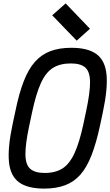

<svg xmlns="http://www.w3.org/2000/svg" viewBox="-20 -1095 648 1129"><path d="M240 14Q141 14 90.5 -24Q40 -62 32.5 -145Q25 -228 54 -364L71 -444Q92 -546 119.5 -617Q147 -688 185 -731Q223 -774 275.5 -794Q328 -814 399 -814Q498 -814 548.5 -776Q599 -738 606.5 -655Q614 -572 585 -436L568 -356Q546 -254 518.5 -183Q491 -112 453.5 -69Q416 -26 363.5 -6Q311 14 240 14ZM243 -78Q306 -78 347.5 -104.5Q389 -131 418 -194Q447 -257 470 -364L487 -444Q510 -552 509.5 -612.5Q509 -673 482 -697.5Q455 -722 396 -722Q333 -722 291 -695.5Q249 -669 220.5 -606.5Q192 -544 169 -436L152 -356Q129 -248 129.5 -187.5Q130 -127 157.5 -102.5Q185 -78 243 -78ZM431 -856 287 -1005 366 -1075 509 -926Z"/></svg>

Font: Victor Mono Thin
Style: Bold Italic
Weight: 700
Italic angle: -12°
Monospace: yes
Version: Version 1.561;gftools[0.9.30]